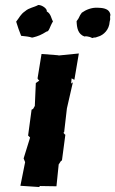

<svg xmlns="http://www.w3.org/2000/svg" viewBox="-20 -749 464 772"><path d="M138 -425 124 -415 120 -323 113 -311 107 -308 93 -204 101 -196 75 -112 81 -97 62 -2 138 3 140 -1H144L207 0L216 -88L226 -103H229L243 -209L242 -207L235 -215L238 -218L249 -313L273 -418L266 -413L268 -434L279 -428L297 -534L217 -526L212 -527L147 -532L131 -434C132 -430 135 -428 138 -425ZM108 -598H111C135 -604 146 -609 167 -622C178 -622 179 -640 193 -663C186 -674 185 -694 168 -703C171 -713 150 -729 134 -729C116 -719 97 -718 81 -704C62 -691 58 -678 45 -662C51 -642 57 -625 65 -605C78 -604 101 -601 108 -598ZM351 -596C353 -597 356 -597 358 -598C367 -597 377 -604 376 -602C397 -609 419 -629 421 -662C426 -677 420 -677 424 -689C420 -718 387 -717 372 -718C348 -719 326 -710 309 -698C297 -683 300 -678 288 -664C289 -637 293 -612 320 -602C320 -604 336 -604 351 -596Z"/></svg>

Font: Asimov Print
Style: DIt
Weight: 250
Width: 0
Designer: Google
Version: Version 2.000980: 2014